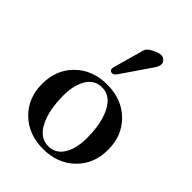

<svg xmlns="http://www.w3.org/2000/svg" viewBox="-230 -905 1032 1032"><g transform="rotate(45 286.0 -389.5)"><path d="M242.2 -554.7Q242.2 -559.1 244.1 -565.9L293.9 -743.7Q298.8 -761.2 330.1 -777.1Q361.3 -793 379.9 -793Q393.6 -793 404.3 -782.2Q415 -771.5 415 -760.3Q415 -742.7 402.8 -724.6L286.1 -554.2Q273.4 -536.1 261.2 -536.1Q252.9 -536.1 247.6 -541.3Q242.2 -546.4 242.2 -554.7ZM105.5 -54.7Q35.2 -123 35.2 -231Q35.2 -338.9 105.5 -407.2Q175.8 -475.6 286.1 -475.6Q396.5 -475.6 466.8 -407.2Q537.1 -338.9 537.1 -231Q537.1 -123 466.8 -54.7Q396.5 13.7 286.1 13.7Q175.8 13.7 105.5 -54.7ZM160.2 -267.6Q160.2 -154.8 196 -85.7Q231.9 -16.6 295.4 -16.6Q351.1 -16.6 381.6 -65.7Q412.1 -114.7 412.1 -194.3Q412.1 -307.1 376.2 -376.2Q340.3 -445.3 276.9 -445.3Q221.2 -445.3 190.7 -396.2Q160.2 -347.2 160.2 -267.6Z"/></g></svg>

Font: Monomachus
Style: Medium
Weight: 500
Designer: Alexey Kryukov
Version: Version 1.0